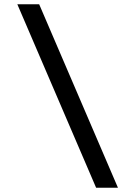

<svg xmlns="http://www.w3.org/2000/svg" viewBox="-20 -706 636 897"><path d="M429 171 61 -686H163L531 171Z"/></svg>

Font: Chivo SemiBold
Style: Italic
Weight: 600
Italic angle: -8.05°
Designer: Hector Gatti
Foundry: Omnibus-Type
Version: Version 2.002